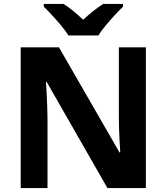

<svg xmlns="http://www.w3.org/2000/svg" viewBox="-20 -954 845 974"><path d="M720 0H525L217 -538H213Q215 -515 216.5 -483Q218 -451 219.5 -417Q221 -383 221 -352V0H85V-714H279L586 -181H590Q589 -201 587 -232.5Q585 -264 584 -298.5Q583 -333 583 -360V-714H720ZM327 -774Q313 -797 290.5 -824Q268 -851 244.5 -876.5Q221 -902 202 -920V-934H302Q328 -918 352 -898Q376 -878 402 -854Q428 -878 453 -898Q478 -918 504 -934H604V-920Q586 -903 562 -877Q538 -851 515.5 -824Q493 -797 479 -774Z"/></svg>

Font: Noto Sans Khmer
Style: Bold
Weight: 700
Version: Version 2.003